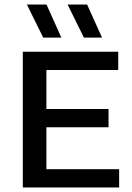

<svg xmlns="http://www.w3.org/2000/svg" viewBox="-20 -822 579 842"><path d="M80 0V-595H498.5V-515H183.5V-80H502.5V0ZM144 -264V-344H456V-264ZM348 -657 276.5 -802H362L427.5 -657ZM169.5 -657 98 -802H184L249 -657Z"/></svg>

Font: Encode Sans SC Condensed Thin Medium
Style: Regular
Weight: 500
Version: Version 3.002